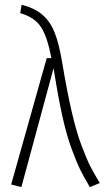

<svg xmlns="http://www.w3.org/2000/svg" viewBox="-20 -761 430 789"><path d="M68.8 -741.2Q121.6 -728.5 154.1 -700.4Q186.5 -672.4 204.3 -627.7Q222.2 -583 234.9 -507.8Q254.9 -388.2 274.2 -304.2Q293.5 -220.2 314.7 -164.1Q335.9 -107.9 350.1 -79.6Q364.3 -51.3 390.1 -8.8L349.1 7.8Q323.2 -36.1 309.1 -64.9Q294.9 -93.8 274.2 -149.7Q253.4 -205.6 235.6 -286.6Q217.8 -367.7 200.2 -481L67.9 7.8L25.9 -2.9L171.9 -522H190.9Q175.3 -608.4 148.7 -649.4Q122.1 -690.4 63 -707Z"/></svg>

Font: Fira Sans Compressed ExtraLight
Style: Regular
Weight: 250
Width: 1
Designer: Carrois Corporate & Edenspiekermann AG
Foundry: Carrois Corporate GbR & Edenspiekermann AG
Version: Version 4.203;PS 004.203;hotconv 1.0.88;makeotf.lib2.5.64775